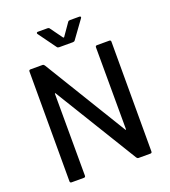

<svg xmlns="http://www.w3.org/2000/svg" viewBox="-158 -1005 987 1118"><g transform="rotate(-20 336.0 -445.5)"><path d="M504 -700H580Q590 -700 590 -690V-10Q590 0 580 0H507Q500 0 495 -7L182 -518Q181 -521 179 -520.5Q177 -520 177 -517L178 -10Q178 0 168 0H92Q82 0 82 -10V-690Q82 -700 92 -700H166Q173 -700 178 -693L490 -182Q491 -179 493 -179.5Q495 -180 495 -183L494 -690Q494 -700 504 -700ZM199 -885Q199 -887 201 -889Q203 -891 207 -891H267Q275 -891 279 -885L334 -809Q335 -808 337 -808Q339 -808 340 -809L393 -885Q397 -891 405 -891H464Q470 -891 472 -887.5Q474 -884 470 -879L391 -770Q387 -764 378 -764H293Q284 -764 280 -770L201 -879Q199 -881 199 -885Z"/></g></svg>

Font: Amber EN Medium
Style: Regular
Weight: 500
Designer: Jeremy Tribby
Foundry: Tribby Type Co.
Version: Version 1.403 November 24, 2021